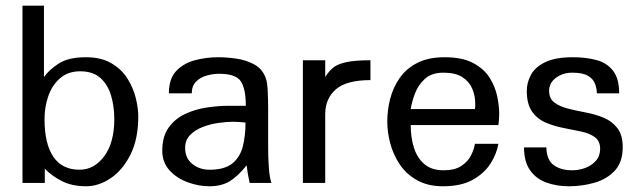

<svg xmlns="http://www.w3.org/2000/svg" viewBox="-20 -648 2269 680"><path d="M285.2 11.7Q234.4 11.7 197.8 -7.3Q161.1 -26.4 138.7 -50.8V0H59.6V-627.9H135.7V-375Q152.3 -399.4 187 -422.4Q221.7 -445.3 284.2 -445.3Q337.9 -445.3 374 -424.3Q410.2 -403.3 431.2 -370.1Q452.1 -336.9 460.9 -300.8Q469.7 -264.6 469.7 -235.4Q469.7 -155.3 441.9 -100.1Q414.1 -44.9 371.6 -16.6Q329.1 11.7 285.2 11.7ZM261.7 -46.9Q313.5 -46.9 349.1 -94.7Q384.8 -142.6 384.8 -226.6Q384.8 -270.5 373.5 -309.1Q362.3 -347.7 335.9 -371.6Q309.6 -395.5 263.7 -395.5Q220.7 -395.5 192.4 -370.6Q164.1 -345.7 150.9 -307.1Q137.7 -268.6 137.7 -226.6Q137.7 -138.7 168.9 -92.8Q200.2 -46.9 261.7 -46.9Z M721.7 11.7Q684.6 11.7 646 -2Q607.4 -15.6 581.1 -43.9Q554.7 -72.3 554.7 -114.3Q554.7 -164.1 576.7 -195.3Q598.6 -226.6 634.3 -243.7Q669.9 -260.7 711.4 -267.1Q752.9 -273.4 791 -273.4H850.6Q850.6 -333 833 -359.9Q815.4 -386.7 755.9 -386.7Q734.4 -386.7 711.9 -380.4Q689.5 -374 674.3 -358.9Q659.2 -343.8 659.2 -317.4H578.1Q578.1 -369.1 604 -396.5Q629.9 -423.8 669.9 -434.6Q710 -445.3 752.9 -445.3Q782.2 -445.3 816.9 -440.4Q851.6 -435.5 880.4 -419.9Q909.2 -404.3 920.9 -372.1Q926.8 -357.4 928.2 -325.2Q929.7 -293 929.7 -264.6V-122.1Q929.7 -91.8 932.1 -55.2Q934.6 -18.6 941.4 0H864.3Q860.4 -16.6 857.9 -31.2Q855.5 -45.9 853.5 -62.5Q823.2 -24.4 793.9 -6.3Q764.6 11.7 721.7 11.7ZM721.7 -46.9Q776.4 -46.9 803.7 -69.8Q831.1 -92.8 840.3 -130.9Q849.6 -168.9 849.6 -213.9Q842.8 -214.8 828.6 -215.8Q814.5 -216.8 805.7 -216.8Q784.2 -216.8 755.4 -212.9Q726.6 -209 699.2 -198.7Q671.9 -188.5 653.8 -170.4Q635.7 -152.3 635.7 -124Q635.7 -87.9 661.1 -67.4Q686.5 -46.9 721.7 -46.9Z M1052.7 0V-434.6H1131.8V-375Q1143.6 -394.5 1159.2 -407.7Q1174.8 -420.9 1205.6 -427.7Q1236.3 -434.6 1292 -434.6V-364.3Q1207 -364.3 1169.4 -331.5Q1131.8 -298.8 1131.8 -243.2V0Z M1548.8 11.7Q1495.1 11.7 1457 -9.8Q1418.9 -31.2 1396 -65.4Q1373 -99.6 1362.3 -139.6Q1351.6 -179.7 1351.6 -216.8Q1351.6 -257.8 1361.8 -297.9Q1372.1 -337.9 1395.5 -371.6Q1418.9 -405.3 1458 -425.3Q1497.1 -445.3 1554.7 -445.3Q1618.2 -445.3 1656.7 -424.3Q1695.3 -403.3 1714.8 -371.6Q1734.4 -339.8 1741.2 -305.7Q1748 -271.5 1748 -246.1Q1748 -224.6 1745.1 -205.1H1434.6Q1434.6 -160.2 1446.3 -124Q1458 -87.9 1483.4 -66.4Q1508.8 -44.9 1550.8 -44.9Q1590.8 -44.9 1614.3 -60.5Q1637.7 -76.2 1648.4 -98.1Q1659.2 -120.1 1662.1 -138.7H1745.1Q1739.3 -103.5 1717.3 -68.8Q1695.3 -34.2 1654.3 -11.2Q1613.3 11.7 1548.8 11.7ZM1434.6 -261.7H1662.1Q1663.1 -266.6 1663.1 -271.5Q1663.1 -276.4 1663.1 -281.2Q1663.1 -309.6 1652.3 -334.5Q1641.6 -359.4 1617.2 -375Q1592.8 -390.6 1550.8 -390.6Q1508.8 -390.6 1484.9 -368.7Q1460.9 -346.7 1449.7 -316.9Q1438.5 -287.1 1434.6 -261.7Z M1995.1 11.7Q1951.2 11.7 1915 -1.5Q1878.9 -14.6 1857.4 -44.9Q1835.9 -75.2 1835.9 -126H1915Q1916 -81.1 1941.4 -63Q1966.8 -44.9 2005.9 -44.9Q2030.3 -44.9 2052.7 -53.2Q2075.2 -61.5 2090.3 -78.6Q2105.5 -95.7 2105.5 -121.1Q2105.5 -148.4 2086.9 -162.1Q2068.4 -175.8 2038.6 -182.1Q2008.8 -188.5 1975.6 -194.8Q1942.4 -201.2 1912.6 -213.9Q1882.8 -226.6 1864.3 -252.9Q1845.7 -279.3 1845.7 -326.2Q1845.7 -355.5 1860.4 -382.8Q1875 -410.2 1910.6 -427.7Q1946.3 -445.3 2008.8 -445.3Q2054.7 -445.3 2091.8 -435.5Q2128.9 -425.8 2150.9 -397.9Q2172.9 -370.1 2172.9 -317.4H2093.8Q2093.8 -333 2087.9 -350.1Q2082 -367.2 2063.5 -378.9Q2044.9 -390.6 2006.8 -390.6Q1973.6 -390.6 1949.2 -372.6Q1924.8 -354.5 1924.8 -326.2Q1924.8 -298.8 1943.8 -284.7Q1962.9 -270.5 1992.2 -263.2Q2021.5 -255.9 2055.2 -249.5Q2088.9 -243.2 2118.2 -231Q2147.5 -218.8 2166.5 -194.3Q2185.5 -169.9 2185.5 -127Q2185.5 -74.2 2157.7 -43.9Q2129.9 -13.7 2085.9 -1Q2042 11.7 1995.1 11.7Z"/></svg>

Font: Padauk
Style: Regular
Weight: 400
Designer: Debbi Hosken, Becca Hirsbrunner Spalinger
Foundry: SIL International
Version: Version 5.003